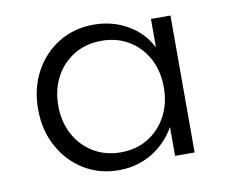

<svg xmlns="http://www.w3.org/2000/svg" viewBox="-65 -609 848 707"><g transform="rotate(-10 359.0 -256.0)"><path d="M326 16Q394 16 449.5 -17Q505 -50 538 -108V0H611V-512H538V-405.5Q509 -463 452.2 -495.5Q395.5 -528 326 -528Q253 -528 195.2 -492.8Q137.5 -457.5 104.2 -396Q71 -334.5 71 -256.5Q71 -177.5 104.8 -116Q138.5 -54.5 196 -19.2Q253.5 16 326 16ZM344 -47.5Q287 -47.5 242.2 -74.5Q197.5 -101.5 172 -148.5Q146.5 -195.5 146.5 -256Q146.5 -317 172 -364Q197.5 -411 242 -437.8Q286.5 -464.5 344 -464.5Q401.5 -464.5 446 -437.8Q490.5 -411 515.8 -364Q541 -317 541 -256Q541 -195.5 515.5 -148.2Q490 -101 445.8 -74.2Q401.5 -47.5 344 -47.5Z"/></g></svg>

Font: Spartan
Style: Regular
Weight: 400
Designer: Matt Bailey, Mirko Velimirovic
Foundry: Matt Bailey
Version: Version 1.003; ttfautohint (v1.8.3)